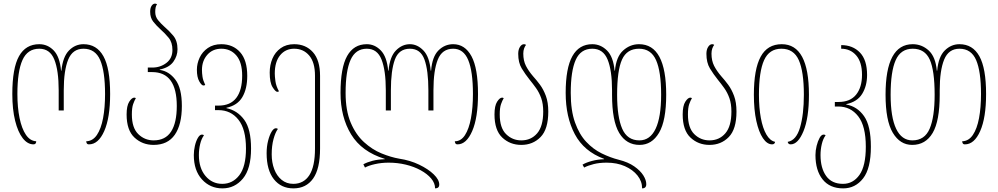

<svg xmlns="http://www.w3.org/2000/svg" viewBox="-20 -790 5512 1060"><path d="M165 7Q132 7 105.5 -27Q79 -61 63.5 -123.5Q48 -186 48 -271Q48 -414 85 -480Q122 -546 197 -546Q243 -546 276.5 -511.5Q310 -477 317 -400H319Q327 -477 361 -511.5Q395 -546 441 -546Q514 -546 551 -479.5Q588 -413 588 -271Q588 -140 555.5 -66.5Q523 7 471 7Q462 7 459 1Q456 -5 456 -10Q492 -11 515 -45Q538 -79 549 -137.5Q560 -196 560 -271Q560 -396 533 -458.5Q506 -521 441 -521Q381 -521 356.5 -461Q332 -401 332 -291V-180H304V-291Q304 -401 280 -461Q256 -521 197 -521Q132 -521 104 -458.5Q76 -396 76 -271Q76 -197 88 -138.5Q100 -80 123 -46Q146 -12 180 -10Q180 -3 176.5 2Q173 7 165 7Z M828 10Q766 10 722.5 -30.5Q679 -71 679 -158Q679 -206 693.5 -228.5Q708 -251 721 -251Q726 -251 730 -248Q722 -235 715 -215Q708 -195 708 -158Q708 -84 743.5 -49.5Q779 -15 828 -15Q893 -15 924.5 -63.5Q956 -112 956 -205Q956 -392 820 -392H796V-417H821Q865 -417 898.5 -442.5Q932 -468 932 -514Q932 -556 911 -581.5Q890 -607 865 -629Q843 -649 826 -670.5Q809 -692 809 -725Q809 -746 817 -758Q825 -770 836 -770Q843 -770 847 -766Q837 -755 837 -724Q837 -698 852.5 -679Q868 -660 887 -643Q913 -621 936.5 -593Q960 -565 960 -518Q960 -481 937 -449Q914 -417 862 -406V-404Q913 -397 948.5 -350Q984 -303 984 -205Q984 -102 945 -46Q906 10 828 10Z M1208 250Q1140 250 1095 200.5Q1050 151 1050 66Q1050 41 1056 15Q1062 -11 1072.5 -29Q1083 -47 1095 -47Q1099 -47 1101.5 -46Q1104 -45 1106 -43Q1092 -24 1085 5.5Q1078 35 1078 66Q1078 138 1114.5 181.5Q1151 225 1207 225Q1265 225 1301.5 177Q1338 129 1338 30Q1338 -77 1296 -129.5Q1254 -182 1186 -182H1167V-207H1187Q1252 -207 1284.5 -249.5Q1317 -292 1317 -372Q1317 -446 1285 -483.5Q1253 -521 1202 -521Q1154 -521 1124.5 -487.5Q1095 -454 1095 -404Q1095 -386 1098 -366Q1101 -346 1113 -321Q1109 -318 1103 -318Q1093 -318 1080 -341Q1067 -364 1067 -405Q1067 -439 1082 -471.5Q1097 -504 1127.5 -525Q1158 -546 1202 -546Q1266 -546 1305.5 -502Q1345 -458 1345 -371Q1345 -300 1318 -254Q1291 -208 1230 -195V-193Q1291 -180 1328.5 -128.5Q1366 -77 1366 30Q1366 142 1321 196Q1276 250 1208 250Z M1600 250Q1532 250 1492 199.5Q1452 149 1452 56Q1452 19 1460 -12.5Q1468 -44 1479.5 -63Q1491 -82 1503 -82Q1507 -82 1509.5 -81Q1512 -80 1514 -78Q1500 -59 1490 -22Q1480 15 1480 62Q1480 107 1494 144Q1508 181 1535 203Q1562 225 1599 225Q1657 225 1688 177Q1719 129 1719 30V-372Q1719 -446 1687 -483.5Q1655 -521 1604 -521Q1556 -521 1526.5 -485Q1497 -449 1497 -384Q1497 -369 1500.5 -342Q1504 -315 1520 -286Q1516 -283 1511 -283Q1501 -283 1485 -308.5Q1469 -334 1469 -389Q1469 -431 1484 -466.5Q1499 -502 1529.5 -524Q1560 -546 1604 -546Q1668 -546 1707.5 -502Q1747 -458 1747 -371V30Q1747 142 1708.5 196Q1670 250 1600 250Z M2482 -546Q2547 -546 2583 -479.5Q2619 -413 2619 -271Q2619 -140 2587 -66.5Q2555 7 2506 7Q2497 7 2494 1Q2491 -5 2491 -10Q2525 -10 2547 -44Q2569 -78 2580 -137Q2591 -196 2591 -271Q2591 -396 2565 -458.5Q2539 -521 2482 -521Q2421 -521 2397 -461Q2373 -401 2373 -291V-180H2345V-291Q2345 -401 2323.5 -461Q2302 -521 2243 -521Q2182 -521 2160 -461Q2138 -401 2138 -291V-180H2110V-291Q2110 -401 2086.5 -461Q2063 -521 2005 -521Q1943 -521 1915.5 -459.5Q1888 -398 1888 -277Q1888 -180 1916 -113.5Q1944 -47 1989.5 -5.5Q2035 36 2086.5 57Q2138 78 2184 86Q2244 95 2294 119Q2344 143 2374.5 172.5Q2405 202 2405 229Q2405 250 2382 250Q2382 221 2360.5 195.5Q2339 170 2302.5 150Q2266 130 2220.5 119Q2175 108 2126 108Q2086 108 2050.5 116Q2015 124 1995 135L1986 117Q2008 105 2037.5 97.5Q2067 90 2104 89V87Q1977 48 1918.5 -48Q1860 -144 1860 -277Q1860 -416 1896.5 -481Q1933 -546 2005 -546Q2049 -546 2082.5 -511.5Q2116 -477 2123 -400H2125Q2132 -477 2166 -511.5Q2200 -546 2243 -546Q2284 -546 2317.5 -511.5Q2351 -477 2358 -400H2360Q2366 -477 2400.5 -511.5Q2435 -546 2482 -546Z M2858 10Q2796 10 2753 -30.5Q2710 -71 2710 -158Q2710 -206 2724.5 -228.5Q2739 -251 2752 -251Q2757 -251 2761 -248Q2753 -235 2746 -215Q2739 -195 2739 -158Q2739 -84 2774 -49.5Q2809 -15 2858 -15Q2912 -15 2945.5 -54Q2979 -93 2979 -174Q2979 -217 2968 -248Q2957 -279 2939.5 -303.5Q2922 -328 2904 -350Q2880 -380 2860.5 -412Q2841 -444 2841 -493Q2841 -516 2850.5 -531Q2860 -546 2873 -546Q2880 -546 2884 -542Q2878 -535 2873.5 -522.5Q2869 -510 2869 -494Q2869 -455 2883.5 -426.5Q2898 -398 2923 -369Q2942 -348 2961 -322.5Q2980 -297 2993.5 -261Q3007 -225 3007 -174Q3007 -77 2964.5 -33.5Q2922 10 2858 10Z M3511 10Q3438 10 3398.5 -56Q3359 -122 3359 -267V-291Q3359 -401 3334.5 -461Q3310 -521 3250 -521Q3186 -521 3158.5 -459.5Q3131 -398 3131 -277Q3131 -180 3154.5 -114Q3178 -48 3216.5 -7Q3255 34 3302 57Q3349 80 3396 92Q3448 105 3481.5 128.5Q3515 152 3531.5 178Q3548 204 3548 227Q3548 250 3525 250Q3525 211 3499.5 179Q3474 147 3430 127.5Q3386 108 3329 108Q3289 108 3257.5 116Q3226 124 3205 135L3196 119Q3216 107 3248 98.5Q3280 90 3315 89V87Q3204 46 3153.5 -49Q3103 -144 3103 -277Q3103 -414 3140 -480Q3177 -546 3250 -546Q3296 -546 3331 -511.5Q3366 -477 3373 -400H3375Q3382 -477 3420.5 -511.5Q3459 -546 3508 -546Q3658 -546 3658 -267Q3658 -124 3618.5 -57Q3579 10 3511 10ZM3508 -521Q3441 -521 3414 -461Q3387 -401 3387 -267Q3387 -144 3415 -79.5Q3443 -15 3510 -15Q3569 -15 3599.5 -79Q3630 -143 3630 -267Q3630 -395 3602 -458Q3574 -521 3508 -521Z M3897 10Q3835 10 3792 -30.5Q3749 -71 3749 -158Q3749 -206 3763.5 -228.5Q3778 -251 3791 -251Q3796 -251 3800 -248Q3792 -235 3785 -215Q3778 -195 3778 -158Q3778 -84 3813 -49.5Q3848 -15 3897 -15Q3951 -15 3984.5 -54Q4018 -93 4018 -174Q4018 -217 4007 -248Q3996 -279 3978.5 -303.5Q3961 -328 3943 -350Q3919 -380 3899.5 -412Q3880 -444 3880 -493Q3880 -516 3889.5 -531Q3899 -546 3912 -546Q3919 -546 3923 -542Q3917 -535 3912.5 -522.5Q3908 -510 3908 -494Q3908 -455 3922.5 -426.5Q3937 -398 3962 -369Q3981 -348 4000 -322.5Q4019 -297 4032.5 -261Q4046 -225 4046 -174Q4046 -77 4003.5 -33.5Q3961 10 3897 10Z M4243 7Q4215 7 4192 -27Q4169 -61 4155.5 -122.5Q4142 -184 4142 -267Q4142 -408 4179.5 -477Q4217 -546 4296 -546Q4446 -546 4446 -267Q4446 -139 4416 -66Q4386 7 4345 7Q4337 7 4333 2.5Q4329 -2 4329 -7Q4376 -15 4397 -86.5Q4418 -158 4418 -267Q4418 -395 4390 -458Q4362 -521 4294 -521Q4227 -521 4198.5 -458Q4170 -395 4170 -267Q4170 -195 4180.5 -138.5Q4191 -82 4211 -47.5Q4231 -13 4259 -7Q4259 -2 4255 2.5Q4251 7 4243 7Z M4635 250Q4561 250 4521.5 200.5Q4482 151 4482 66Q4482 41 4488.5 15Q4495 -11 4505 -29Q4515 -47 4527 -47Q4531 -47 4533.5 -46Q4536 -45 4538 -43Q4524 -24 4517 5.5Q4510 35 4510 66Q4510 138 4541 181.5Q4572 225 4634 225Q4690 225 4725 175.5Q4760 126 4760 20Q4760 -94 4718 -148Q4676 -202 4608 -202H4589V-227H4609Q4674 -227 4706.5 -267.5Q4739 -308 4739 -377Q4739 -447 4707 -484Q4675 -521 4624 -521V-541Q4688 -541 4727.5 -500Q4767 -459 4767 -376Q4767 -316 4740 -272Q4713 -228 4652 -215V-213Q4713 -202 4750.5 -148.5Q4788 -95 4788 20Q4788 140 4745 195Q4702 250 4635 250Z M5016 10Q4949 10 4909 -57Q4869 -124 4869 -267Q4869 -546 5019 -546Q5069 -546 5107 -511.5Q5145 -477 5152 -400H5154Q5161 -477 5196 -511.5Q5231 -546 5277 -546Q5350 -546 5387 -479.5Q5424 -413 5424 -271Q5424 -140 5391.5 -66.5Q5359 7 5307 7Q5298 7 5295 1Q5292 -5 5292 -10Q5328 -11 5351 -45Q5374 -79 5385 -137.5Q5396 -196 5396 -271Q5396 -396 5369 -458.5Q5342 -521 5277 -521Q5217 -521 5192.5 -461Q5168 -401 5168 -291V-267Q5168 -122 5129 -56Q5090 10 5016 10ZM5017 -15Q5085 -15 5112.5 -79.5Q5140 -144 5140 -267Q5140 -401 5113 -461Q5086 -521 5019 -521Q4953 -521 4925 -458Q4897 -395 4897 -267Q4897 -143 4927.5 -79Q4958 -15 5017 -15Z"/></svg>

Font: Noto Serif Georgian ExtraCondensed Thin
Style: Regular
Weight: 100
Width: 2
Designer: Monotype Design Team, Akaki Razmadze
Foundry: Google LLC
Version: Version 2.003; ttfautohint (v1.8.4.7-5d5b)